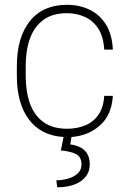

<svg xmlns="http://www.w3.org/2000/svg" viewBox="-20 -558 538 795"><path d="M258.3 -24.9Q296.4 -24.9 330.3 -37.8Q364.3 -50.8 386.2 -80.8Q408.2 -110.8 411.6 -161.1H447.3Q442.4 -82 394.3 -39.1Q346.2 3.9 275.9 9.3L271 40Q291.5 42.5 309.8 50.8Q328.1 59.1 339.8 76.4Q351.6 93.8 351.6 123Q351.6 165.5 315.7 191.4Q279.8 217.3 216.8 217.3L213.4 188.5Q237.8 188.5 261.7 181.6Q285.6 174.8 301.5 160.4Q317.4 146 317.4 123Q317.4 92.3 295.9 80.6Q274.4 68.8 231.9 64.9L243.2 9.3Q149.9 3.4 99.9 -63Q49.8 -129.4 49.8 -244.1V-284.2Q49.8 -403.3 103.8 -470.7Q157.7 -538.1 257.8 -538.1Q308.1 -538.1 350.3 -518.1Q392.6 -498 418.5 -456.8Q444.3 -415.5 447.3 -352.5H411.6Q408.7 -405.3 387.5 -438.7Q366.2 -472.2 331.8 -487.8Q297.4 -503.4 257.3 -503.4Q197.8 -503.4 159.9 -475.8Q122.1 -448.2 104.2 -398.9Q86.4 -349.6 86.4 -284.2V-244.1Q86.4 -178.7 104.2 -129.2Q122.1 -79.6 160.2 -52.2Q198.2 -24.9 258.3 -24.9Z"/></svg>

Font: Robert Sans ExtraLight
Style: Regular
Weight: 250
Designer: Christian Robertson (extended by Adam Twardoch)
Foundry: Google
Version: Version 12.135;April 2, 2019;FontCreator 11.5.0.2425 64-bit;